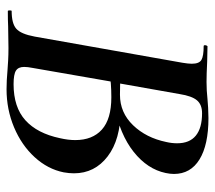

<svg xmlns="http://www.w3.org/2000/svg" viewBox="-56 -612 672 601"><g transform="rotate(90 280.5 -312.0)"><path d="M523 -207Q523 -192 520 -175Q510 -125 472.5 -84Q435 -43 379 -19.5Q323 4 260 4Q233 4 200 1Q187 0 169.5 -1Q152 -2 131 -2L63 -1Q45 0 15 0Q13 0 13 -6Q13 -12 15 -12Q54 -12 70.5 -26.5Q87 -41 95 -84L177 -547Q180 -565 180 -576Q180 -599 168 -606Q156 -613 125 -613Q122 -613 122 -617Q122 -620 123 -622Q124 -624 125 -625L173 -624Q213 -622 237 -622Q264 -622 291 -625Q300 -626 318 -627Q336 -628 350 -628Q434 -628 479.5 -600Q525 -572 525 -520Q525 -508 522 -494Q510 -437 456 -394Q402 -351 312 -333L325 -353Q417 -353 470 -312.5Q523 -272 523 -207ZM275 -538 241 -346 209 -353Q248 -351 277 -351Q333 -351 372.5 -392Q412 -433 425 -496Q429 -513 429 -530Q429 -569 405 -588.5Q381 -608 335 -608Q308 -608 294.5 -592Q281 -576 275 -538ZM413 -163Q419 -189 419 -211Q419 -265 386 -294.5Q353 -324 285 -324Q240 -324 206 -318L237 -330L193 -77Q190 -62 190 -51Q190 -33 201.5 -25.5Q213 -18 244 -18Q316 -18 357 -55Q398 -92 413 -163Z"/></g></svg>

Font: Cormorant Infant
Style: Bold Italic
Weight: 700
Italic angle: -10°
Designer: Christian Thalmann (Catharsis Fonts)
Foundry: Catharsis Fonts
Version: Version 4.000